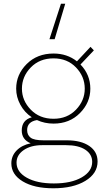

<svg xmlns="http://www.w3.org/2000/svg" viewBox="-20 -798 545 1033"><path d="M331 -778 274 -587H246L308 -778ZM41 81Q41 41 69 12Q97 -17 145 -27Q97 -47 97 -96Q97 -152 151 -167Q112 -193 89.5 -234.5Q67 -276 67 -321Q67 -397 123.5 -453.5Q180 -510 268 -510Q341 -510 394 -468L467 -546L485 -527L413 -451Q466 -396 466 -321Q466 -246 410 -189.5Q354 -133 268 -133Q220 -133 179 -152Q126 -143 126 -98Q126 -72 144.5 -57.5Q163 -43 215 -43H340Q416 -43 460.5 -12.5Q505 18 505 71Q505 135 439.5 175Q374 215 267 215Q164 215 102.5 178Q41 141 41 81ZM69 77Q69 127 124 158Q179 189 270 189Q363 189 419.5 156.5Q476 124 476 73Q476 32 439 7.5Q402 -17 335 -17H207Q146 -17 107.5 9.5Q69 36 69 77ZM98 -321Q98 -257 145.5 -208Q193 -159 268 -159Q342 -159 389 -208Q436 -257 436 -321Q436 -386 389 -435Q342 -484 268 -484Q193 -484 145.5 -435Q98 -386 98 -321Z"/></svg>

Font: Human Sans ExtraLight
Style: Regular
Weight: 200
Designer: Tim Radville
Foundry: Continuum
Version: Version 1.000;FEAKit 1.0